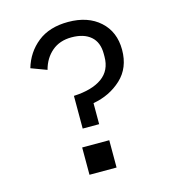

<svg xmlns="http://www.w3.org/2000/svg" viewBox="-106 -800 812 890"><g transform="rotate(-15 300.0 -355.0)"><path d="M239 -215V-372Q327 -376 375 -410.5Q423 -445 423 -511V-525Q423 -580 390 -608.5Q357 -637 298 -637Q241 -637 203.5 -605Q166 -573 152 -520L77 -548Q98 -620 154.5 -665Q211 -710 301 -710Q396 -710 453 -658.5Q510 -607 510 -521Q510 -434 454 -382Q398 -330 318 -316V-215ZM344 -131V0H214V-131Z"/></g></svg>

Font: iA Writer Duo S
Style: Regular
Weight: 400
Designer: Mike Abbink, Paul van der Laan, Pieter van Rosmalen, Oliver Reichenstein
Foundry: Bold Monday and Information Architects Inc.
Version: Version 2.000